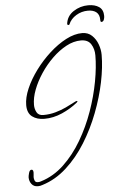

<svg xmlns="http://www.w3.org/2000/svg" viewBox="-62 -899 662 1038"><g transform="rotate(-5 269.0 -380.5)"><path d="M457 -856Q493 -856 515.5 -840.5Q538 -825 538 -791Q538 -780 534 -770Q530 -760 520 -760Q515 -760 515 -772Q515 -800 498.5 -813.5Q482 -827 453 -827Q418 -827 388.5 -809Q359 -791 347 -762Q346 -759 342 -759Q335 -759 335 -766Q340 -808 376.5 -832Q413 -856 457 -856ZM101 95Q79 95 67 79.5Q55 64 55 43Q55 36 59.5 19.5Q64 3 74 3Q80 3 82 8Q84 13 84 19Q84 26 83 33Q82 40 82 44Q82 54 86 63.5Q90 73 103 73Q113 73 120 70Q189 49 245 -4Q301 -57 343.5 -129.5Q386 -202 414.5 -282.5Q443 -363 457.5 -441.5Q472 -520 472 -583Q472 -618 455.5 -644Q439 -670 401 -670Q361 -670 321 -648.5Q281 -627 244.5 -591.5Q208 -556 179.5 -513Q151 -470 134.5 -426.5Q118 -383 118 -345Q118 -323 128 -304.5Q138 -286 164 -286Q199 -286 230.5 -295Q262 -304 287.5 -316Q313 -328 329.5 -337Q346 -346 350 -346Q354 -346 354 -343Q353 -341 349 -337Q312 -307 264.5 -286Q217 -265 168 -265Q128 -265 102 -284.5Q76 -304 76 -347Q76 -388 97 -436.5Q118 -485 153.5 -533Q189 -581 233 -621Q277 -661 323 -685Q369 -709 411 -709Q443 -709 464 -689Q485 -669 495.5 -640Q506 -611 506 -583Q506 -516 489.5 -435.5Q473 -355 441 -271.5Q409 -188 363 -114Q317 -40 257.5 14Q198 68 127 90Q114 95 101 95Z"/></g></svg>

Font: Licorice
Style: Regular
Weight: 400
Designer: Robert E. Leuschke
Foundry: Robert E. Leuschke
Version: Version 1.010; ttfautohint (v1.8.3)